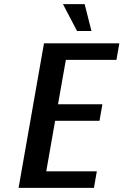

<svg xmlns="http://www.w3.org/2000/svg" viewBox="-20 -910 598 930"><path d="M70 0 193 -700H558L544 -620H299L261 -405H476L462 -325H247L204 -80H449L435 0ZM353 -760 285 -890H390L423 -760Z"/></svg>

Font: Cuprum
Style: Bold Italic
Weight: 700
Italic angle: -10°
Designer: Jovanny Lemonad
Foundry: Jovanny Lemonad
Version: Version 3.000